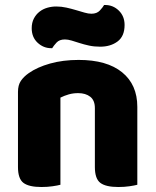

<svg xmlns="http://www.w3.org/2000/svg" viewBox="-20 -741 623 769"><path d="M530 -1Q519 2 498.5 5Q478 8 454 8Q404 8 382 -8.5Q360 -25 360 -72V-308Q360 -339 341.5 -353.5Q323 -368 293 -368Q273 -368 255.5 -363Q238 -358 222 -350V-1Q211 2 190.5 5Q170 8 146 8Q96 8 74 -8.5Q52 -25 52 -72V-373Q52 -400 63.5 -417Q75 -434 95 -448Q129 -472 180.5 -486.5Q232 -501 295 -501Q408 -501 469 -451.5Q530 -402 530 -313ZM205 -715Q226 -715 246 -710.5Q266 -706 284.5 -700.5Q303 -695 318.5 -690.5Q334 -686 346 -686Q368 -686 380 -699Q392 -712 397 -721H401Q433 -721 456 -698.5Q479 -676 479 -641Q479 -596 451 -575Q423 -554 381 -554Q357 -554 336.5 -558.5Q316 -563 299 -568.5Q282 -574 267 -578.5Q252 -583 240 -583Q218 -583 206.5 -570.5Q195 -558 189 -548H185Q154 -548 130.5 -570Q107 -592 107 -628Q107 -650 115.5 -666.5Q124 -683 138 -694Q152 -705 169.5 -710Q187 -715 205 -715Z"/></svg>

Font: Baloo Thambi 2 ExtraBold
Style: Regular
Weight: 800
Designer: Aadarsh Rajan and Ek Type
Foundry: Ek Type
Version: Version 1.640;hotconv 1.0.111;makeotfexe 2.5.65597; ttfautoh